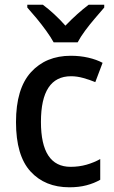

<svg xmlns="http://www.w3.org/2000/svg" viewBox="-20 -786 484 816"><path d="M275 10Q171 10 109.5 -57.5Q48 -125 48 -267Q48 -409 111.5 -479Q175 -549 281 -549Q320 -549 355 -541Q390 -533 416 -519L385 -437Q361 -447 334 -454.5Q307 -462 282 -462Q154 -462 154 -268Q154 -77 280 -77Q316 -77 347.5 -86Q379 -95 406 -110V-22Q380 -7 347.5 1.5Q315 10 275 10ZM208 -606Q196 -628 176.5 -655Q157 -682 135.5 -708Q114 -734 96 -754V-766H162Q185 -749 210 -726Q235 -703 258 -677Q308 -729 357 -766H423V-754Q406 -734 384 -708.5Q362 -683 342 -656Q322 -629 310 -606Z"/></svg>

Font: Noto Sans Lao UI SemCond Med
Style: Regular
Weight: 500
Width: 4
Designer: Monotype Design Team
Foundry: Monotype Imaging Inc.
Version: Version 2.000; ttfautohint (v1.8.4.7-5d5b)